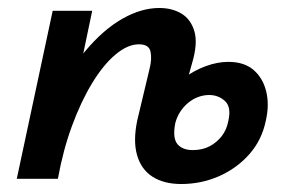

<svg xmlns="http://www.w3.org/2000/svg" viewBox="-20 -448 724 481"><path d="M434 13Q391 13 362.5 -5Q334 -23 323.5 -59Q313 -95 324 -147L355 -277Q361 -301 357 -319Q353 -337 328 -337Q300 -337 269.5 -311.5Q239 -286 211 -240Q183 -194 160.5 -133Q138 -72 125 0H51Q75 -107 112 -187Q149 -267 194 -320.5Q239 -374 286.5 -401Q334 -428 379 -428Q411 -428 434.5 -414Q458 -400 467 -369.5Q476 -339 461 -289L419 -139Q412 -102 424.5 -87Q437 -72 463 -72Q487 -72 505 -81.5Q523 -91 535.5 -107Q548 -123 552 -145Q560 -180 543.5 -195Q527 -210 504 -210Q490 -210 476.5 -205Q463 -200 451.5 -190.5Q440 -181 431.5 -168Q423 -155 419 -139H358Q371 -175 392.5 -204Q414 -233 440.5 -252.5Q467 -272 496 -282.5Q525 -293 552 -293Q592 -293 615.5 -272.5Q639 -252 647 -218.5Q655 -185 646 -146Q636 -97 604.5 -61.5Q573 -26 528.5 -6.5Q484 13 434 13ZM22 0 112 -421H211L123 0Z"/></svg>

Font: Ysabeau
Style: Bold Italic
Weight: 700
Italic angle: -12°
Designer: Christian Thalmann (Catharsis Fonts)
Version: Version 2.002